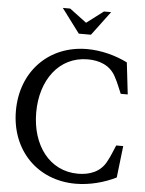

<svg xmlns="http://www.w3.org/2000/svg" viewBox="-61 -974 782 1037"><g transform="rotate(5 329.5 -455.0)"><path d="M33 -350C33 -136 181 15 388 15C464 15 543 -6 607 -38L627 -210H589C576 -181 566 -152 551 -125C519 -59 456 -40 396 -40C241 -40 143 -174 143 -350C143 -527 241 -660 396 -660C456 -660 519 -641 551 -575C566 -548 576 -519 589 -490H627L607 -662C543 -694 464 -715 388 -715C181 -715 33 -564 33 -350ZM237 -925 335 -794H401L499 -925H460L369 -856L277 -925Z"/></g></svg>

Font: LT Superior Serif Medium
Style: Regular
Weight: 500
Designer: Daniel Lyons
Foundry: LyonsType
Version: Version 2.120;FEAKit 1.0